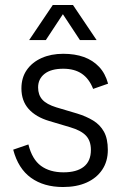

<svg xmlns="http://www.w3.org/2000/svg" viewBox="-20 -739 487 771"><path d="M233 12Q156 12 104.5 -25Q53 -62 33 -138L94 -159Q109 -99 144.5 -73Q180 -47 235 -47Q288 -47 316.5 -69.5Q345 -92 345 -137Q345 -173 325.5 -194Q306 -215 262 -228L178 -253Q124 -269 95 -301.5Q66 -334 66 -384Q66 -427 87.5 -458Q109 -489 147 -506Q185 -523 234 -523Q281 -523 317 -510Q353 -497 378 -470.5Q403 -444 414 -403L354 -382Q338 -423 308.5 -443Q279 -463 234 -463Q185 -463 159 -442.5Q133 -422 133 -388Q133 -358 150 -339Q167 -320 206 -308L290 -283Q326 -272 354 -255Q382 -238 397.5 -210Q413 -182 413 -137Q413 -91 390.5 -57.5Q368 -24 328 -6Q288 12 233 12ZM192 -719H273L368 -578H301L216 -707H249L164 -578H97Z"/></svg>

Font: TikTok Sans 24pt Light
Style: Regular
Weight: 300
Version: Version 4.000